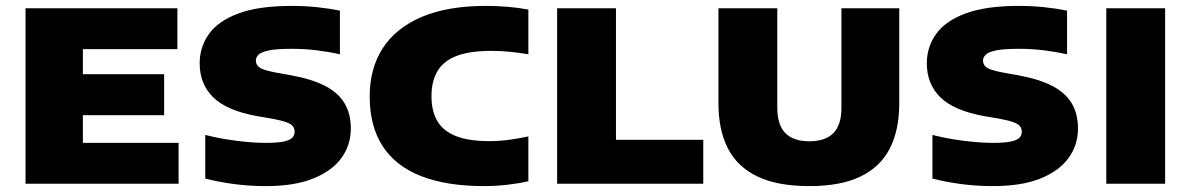

<svg xmlns="http://www.w3.org/2000/svg" viewBox="-20 -623 4037 651"><path d="M66.5 0V-595H581.5V-456.5H261V-138.5H585.5V0ZM172 -232.5V-371.5H536.5V-232.5Z M881.5 8Q824.5 8 771.5 0.8Q718.5 -6.5 676 -17.5V-165.5Q708.5 -157 745 -151Q781.5 -145 816.5 -141.8Q851.5 -138.5 878.5 -138.5Q920 -138.5 941.5 -143Q963 -147.5 971 -156Q979 -164.5 979 -176.5Q979 -186.5 973.5 -194.2Q968 -202 952.5 -208Q937 -214 906 -220L850.5 -229.5Q749 -248 703 -293Q657 -338 657 -408.5Q657 -463.5 688.5 -507.8Q720 -552 788.8 -577.5Q857.5 -603 969 -603Q1013.5 -603 1056 -598.5Q1098.5 -594 1132.5 -587V-439Q1094.5 -447.5 1053.2 -452.5Q1012 -457.5 969 -457.5Q917.5 -457.5 891.5 -452Q865.5 -446.5 856.5 -437.5Q847.5 -428.5 847.5 -417.5Q847.5 -404 858.8 -395Q870 -386 910 -378L965.5 -368Q1037 -355 1081.8 -332Q1126.5 -309 1148 -273.2Q1169.5 -237.5 1169.5 -187.5Q1169.5 -131.5 1137.8 -87.5Q1106 -43.5 1042.2 -17.8Q978.5 8 881.5 8Z M1622 8Q1494 8 1407.5 -26Q1321 -60 1277.2 -127.8Q1233.5 -195.5 1233.5 -296Q1233.5 -391.5 1278.2 -460.2Q1323 -529 1410.8 -566Q1498.5 -603 1628 -603Q1664.5 -603 1701 -600Q1737.5 -597 1771.5 -590.5V-439Q1742 -444 1710.8 -447.2Q1679.5 -450.5 1645.5 -450.5Q1573 -450.5 1528.5 -433.5Q1484 -416.5 1463.5 -382.2Q1443 -348 1443 -297Q1443 -246 1463 -212.2Q1483 -178.5 1526.2 -161.5Q1569.5 -144.5 1639 -144.5Q1673.5 -144.5 1707.8 -149.2Q1742 -154 1771.5 -160.5V-8.5Q1739.5 -1 1699.8 3.5Q1660 8 1622 8Z M1869 0V-595H2068.5V-149H2364.5V0Z M2724.5 8Q2615.5 8 2547.8 -24.8Q2480 -57.5 2448 -120Q2416 -182.5 2416 -272V-595H2615.5V-258Q2615.5 -199.5 2642.8 -171.8Q2670 -144 2724 -144Q2778.5 -144 2805.8 -171.8Q2833 -199.5 2833 -258V-595H3029V-272Q3029 -182.5 2997.2 -120Q2965.5 -57.5 2898.2 -24.8Q2831 8 2724.5 8Z M3347 8Q3290 8 3237 0.8Q3184 -6.5 3141.5 -17.5V-165.5Q3174 -157 3210.5 -151Q3247 -145 3282 -141.8Q3317 -138.5 3344 -138.5Q3385.5 -138.5 3407 -143Q3428.5 -147.5 3436.5 -156Q3444.5 -164.5 3444.5 -176.5Q3444.5 -186.5 3439 -194.2Q3433.5 -202 3418 -208Q3402.5 -214 3371.5 -220L3316 -229.5Q3214.5 -248 3168.5 -293Q3122.5 -338 3122.5 -408.5Q3122.5 -463.5 3154 -507.8Q3185.5 -552 3254.2 -577.5Q3323 -603 3434.5 -603Q3479 -603 3521.5 -598.5Q3564 -594 3598 -587V-439Q3560 -447.5 3518.8 -452.5Q3477.5 -457.5 3434.5 -457.5Q3383 -457.5 3357 -452Q3331 -446.5 3322 -437.5Q3313 -428.5 3313 -417.5Q3313 -404 3324.2 -395Q3335.5 -386 3375.5 -378L3431 -368Q3502.5 -355 3547.2 -332Q3592 -309 3613.5 -273.2Q3635 -237.5 3635 -187.5Q3635 -131.5 3603.2 -87.5Q3571.5 -43.5 3507.8 -17.8Q3444 8 3347 8Z M3731 0V-595H3930.5V0Z"/></svg>

Font: Encode Sans SC SemiExpanded ExtraBold
Style: Regular
Weight: 800
Width: 6
Designer: Multiple Designers
Foundry: Impallari Type
Version: Version 3.002